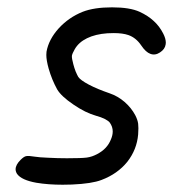

<svg xmlns="http://www.w3.org/2000/svg" viewBox="-20 -508 502 528"><path d="M80.1 -5.4Q39.1 -12.7 26.9 -29.8Q22.9 -36.1 22.9 -42.5Q22.9 -54.7 36.6 -68.4Q45.9 -77.6 51.8 -78.6Q58.1 -80.1 76.2 -77.1Q87.4 -75.2 112.8 -74.2Q138.7 -72.8 164.1 -72.8Q204.6 -72.8 218.8 -74.7Q233.4 -76.7 247.6 -84.5Q274.9 -98.6 285.2 -125Q290 -136.2 290 -146.5Q290 -159.2 282.2 -170.4Q278.8 -175.3 268.6 -180.7Q257.8 -186 244.6 -189.5Q214.8 -197.8 181.6 -220.7Q148.4 -243.2 137.2 -262.2Q122.6 -288.6 113.8 -319.3Q107.4 -342.3 107.4 -356.9Q107.4 -361.8 107.9 -365.7Q113.8 -399.4 141.6 -430.2Q169.4 -460.4 207.5 -475.6Q238.8 -487.8 288.1 -487.8Q336.9 -487.8 363.8 -475.6Q387.2 -464.8 402.8 -450.2Q418.5 -436 428.7 -416Q436 -401.9 436 -390.6Q436 -388.2 435.5 -385.7Q433.6 -372.6 419.9 -363.8Q406.7 -355 393.6 -359.9Q380.9 -364.3 368.2 -383.3Q354 -404.3 333 -411.6Q317.4 -417 293 -417Q284.7 -417 275.4 -416.5Q242.2 -414.1 219.2 -402.8Q196.3 -391.6 185.5 -372.6Q178.7 -360.8 177.7 -354.5Q177.2 -347.7 181.6 -331.5Q184.1 -321.8 188 -311.5Q192.4 -301.3 195.3 -296.4Q201.2 -287.6 224.1 -275.4Q247.1 -263.2 281.2 -251.5Q304.2 -243.7 322.8 -227.5Q341.3 -211.4 352.1 -190.9Q358.4 -178.7 359.9 -168Q361.3 -157.7 359.9 -138.2Q356.4 -96.7 330.1 -63Q303.2 -29.8 259.3 -13.2Q232.9 -2.9 177.7 -0.5Q164.6 0 152.3 0Q112.3 0 80.1 -5.4Z"/></svg>

Font: Casuwalt
Style: Regular
Weight: 400
Designer: Walter E Stewart
Version: 0.1